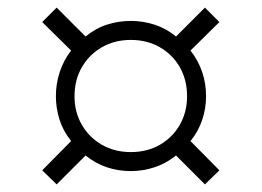

<svg xmlns="http://www.w3.org/2000/svg" viewBox="-20 -563 688 505"><path d="M129 -78 91 -115 167 -192Q146 -218.5 136.5 -248.5Q127 -278.5 127 -310Q127 -342.5 137 -373.2Q147 -404 167 -430L91 -505L129 -543L205 -467Q232 -489 262.2 -498.5Q292.5 -508 324 -508Q356.5 -508 387 -498Q417.5 -488 443 -467L519 -543L557 -505L481 -430Q501.5 -404 511.8 -373.5Q522 -343 522 -310Q522 -278 511.8 -247.5Q501.5 -217 481 -192L557 -115L519 -78L443 -154Q416 -132.5 385.8 -122.8Q355.5 -113 324 -113Q291 -113 261.2 -123Q231.5 -133 205 -154ZM324 -163Q367 -163 400.5 -182.2Q434 -201.5 453 -234.8Q472 -268 472 -310Q472 -353 452.8 -386.5Q433.5 -420 400 -439Q366.5 -458 324 -458Q282 -458 248.5 -439Q215 -420 195.5 -386.5Q176 -353 176 -310Q176 -268 195.2 -234.8Q214.5 -201.5 248 -182.2Q281.5 -163 324 -163Z"/></svg>

Font: Geologica-Sharp
Style: Regular
Weight: 100
Designer: Sindre Bremnes, Frode Helland
Foundry: Monokrom Skriftforlag AS
Version: Version 1.010;gftools[0.9.28]